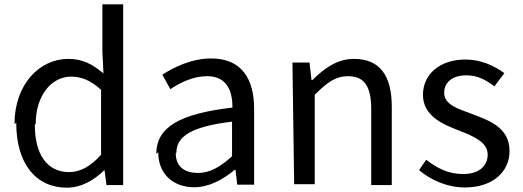

<svg xmlns="http://www.w3.org/2000/svg" viewBox="-20 -826 2415 887"><path d="M55 -259C55 -68 147 41 289 41C357 41 416 5 461 -39H463L472 29H549V-806H453V-586L458 -487C407 -529 363 -554 295 -554C164 -554 47 -438 47 -253ZM145 -254C145 -384 217 -472 309 -472C356 -472 399 -455 447 -411V-111C399 -58 352 -31 299 -31C198 -31 141 -112 141 -249Z M711 -123C711 -20 782 39 877 39C947 39 1011 3 1065 -42H1068L1076 27H1154V-323C1154 -463 1095 -556 956 -556C864 -556 783 -515 730 -481L767 -414C812 -444 871 -474 937 -474C1030 -474 1054 -403 1054 -329C811 -301 702 -239 702 -115ZM795 -121C795 -194 860 -241 1052 -264V-104C996 -54 950 -27 894 -27C837 -27 792 -53 792 -118Z M1339 25H1434V-388C1491 -445 1530 -474 1588 -474C1663 -474 1695 -428 1695 -320V29H1790V-332C1790 -477 1735 -554 1615 -554C1537 -554 1478 -510 1423 -456H1419L1410 -537H1331Z M1916 -40C1970 6 2047 40 2127 40C2261 40 2334 -36 2334 -128C2334 -236 2242 -269 2159 -300C2094 -324 2032 -343 2032 -397C2032 -441 2064 -478 2135 -478C2186 -478 2225 -457 2264 -427L2310 -488C2264 -522 2202 -551 2131 -551C2007 -551 1934 -479 1934 -388C1934 -291 2024 -252 2103 -222C2166 -197 2233 -170 2233 -112C2233 -62 2196 -22 2120 -22C2051 -22 1999 -49 1949 -88Z"/></svg>

Font: GenEiGothic-pro-Regular
Style: Regular
Weight: 400
Designer: Ryoko NISHIZUKA (kana & ideographs); Paul D. Hunt (Latin, Greek & Cyrillic); Wenlong ZHANG (bopomofo); Sandoll Communica
Foundry: Adobe Systems Incorporated; o_tamon
Version: Version 1.000.140830